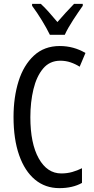

<svg xmlns="http://www.w3.org/2000/svg" viewBox="-20 -963 486 993"><path d="M292 -649Q237 -649 203 -608.5Q169 -568 153 -501.5Q137 -435 137 -357Q137 -221 180.5 -143.5Q224 -66 297 -66Q327 -66 353.5 -73.5Q380 -81 404 -93V-17Q356 10 287 10Q214 10 161 -34Q108 -78 79 -160.5Q50 -243 50 -358Q50 -460 76 -543Q102 -626 155.5 -675.5Q209 -725 289 -725Q361 -725 422 -689L392 -618Q370 -632 345 -640.5Q320 -649 292 -649ZM238 -783Q222 -816 197 -857Q172 -898 146 -933V-943H191Q210 -926 232.5 -900.5Q255 -875 277 -849Q303 -879 320.5 -898Q338 -917 363 -943H408V-933Q386 -902 358.5 -860Q331 -818 315 -783Z"/></svg>

Font: Noto Sans Bengali ExtraCondensed
Style: Regular
Weight: 400
Width: 2
Designer: Jelle Bosma - Monotype Design Team
Foundry: Monotype Imaging Inc.
Version: Version 2.003; ttfautohint (v1.8.4.7-5d5b)